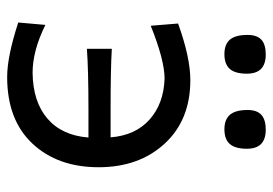

<svg xmlns="http://www.w3.org/2000/svg" viewBox="-134 -626 770 542"><g transform="rotate(90 251.0 -355.0)"><path d="M132.8 -603.5Q105 -603.5 91.8 -619.1Q78.6 -634.8 78.6 -668.9Q78.6 -695.3 92 -707.8Q105.5 -720.2 133.8 -720.2Q188 -720.2 188 -667Q188 -633.8 174.6 -618.7Q161.1 -603.5 132.8 -603.5ZM290.5 -668.9Q290.5 -695.3 304.2 -707.8Q317.9 -720.2 346.2 -720.2Q399.9 -720.2 399.9 -667Q399.9 -633.8 386.5 -618.7Q373 -603.5 345.2 -603.5Q317.4 -603.5 304 -619.1Q290.5 -634.8 290.5 -668.9ZM206.1 -507.3Q318.8 -507.3 385.5 -434.8Q452.1 -362.3 452.1 -248.5Q452.1 -132.8 385.3 -61.5Q318.4 9.8 197.3 9.8Q139.6 9.8 43.5 -21.5L50.3 -98.1Q123.5 -62 185.5 -62Q267.1 -63 314.7 -103.8Q362.3 -144.5 368.2 -219.7H289.6Q177.7 -219.7 117.7 -215.3V-285.6Q175.8 -282.2 289.6 -282.2H367.7Q362.3 -352.1 317.6 -392.1Q272.9 -432.1 202.1 -434.6Q149.9 -434.6 52.7 -395.5L46.4 -472.7Q142.1 -507.3 206.1 -507.3Z"/></g></svg>

Font: Commissioner Flair
Style: Regular
Weight: 400
Designer: Kostas Bartsokas
Foundry: Kostas Bartsokas
Version: Version 1.000